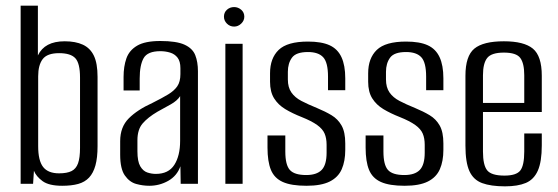

<svg xmlns="http://www.w3.org/2000/svg" viewBox="-20 -650 1972 679"><path d="M200 7Q153 7 130.5 -9.5Q108 -26 100 -46L97 0H53V-630H114V-454Q126 -479 149.5 -491.5Q173 -504 209 -504Q247 -504 273 -492Q299 -480 312 -453Q325 -426 325 -378V-133Q325 -92 317.5 -65Q310 -38 295 -22Q280 -6 256.5 0.5Q233 7 200 7ZM189 -37Q217 -37 233 -45Q249 -53 256 -72.5Q263 -92 263 -127V-376Q263 -426 246.5 -444Q230 -462 189 -462Q147 -462 131 -441Q115 -420 115 -380V-133Q115 -82 132.5 -59.5Q150 -37 189 -37Z M508 7Q485 7 461.5 0.5Q438 -6 421.5 -29.5Q405 -53 405 -103V-151Q405 -201 435.5 -231.5Q466 -262 519 -286Q553 -303 574.5 -316Q596 -329 607 -345Q618 -361 618 -388V-409Q618 -433 608 -446Q598 -459 581.5 -464Q565 -469 547 -469Q502 -469 488 -444.5Q474 -420 474 -372V-330H417V-378Q417 -415 427 -443.5Q437 -472 465 -488.5Q493 -505 547 -505Q604 -505 632.5 -492Q661 -479 670.5 -455Q680 -431 680 -398V0H619L618 -62Q606 -28 575 -10.5Q544 7 508 7ZM531 -35Q576 -35 596.5 -67Q617 -99 617 -152V-310Q607 -294 584 -281Q561 -268 537 -255Q503 -235 484.5 -213.5Q466 -192 466 -154V-115Q466 -79 476 -62Q486 -45 501 -40Q516 -35 531 -35Z M777 0V-495H838V0ZM808 -556Q793 -556 782.5 -566.5Q772 -577 772 -591Q772 -606 782.5 -615.5Q793 -625 808 -625Q822 -625 833 -615.5Q844 -606 844 -591Q844 -577 833 -566.5Q822 -556 808 -556Z M1064 7Q1010 7 980 -6.5Q950 -20 938 -49.5Q926 -79 926 -128V-171H989V-114Q989 -67 1005 -49Q1021 -31 1063 -31Q1100 -31 1117.5 -49Q1135 -67 1135 -110V-138Q1135 -161 1128 -177.5Q1121 -194 1101.5 -208Q1082 -222 1047 -236Q1014 -249 989 -264Q964 -279 949.5 -302Q935 -325 935 -361V-391Q935 -444 965.5 -473.5Q996 -503 1069 -503Q1117 -503 1145.5 -490Q1174 -477 1187.5 -448Q1201 -419 1201 -373V-331H1140V-379Q1140 -429 1123 -447.5Q1106 -466 1069 -466Q1027 -466 1012.5 -446Q998 -426 998 -396V-369Q998 -341 1010.5 -323Q1023 -305 1046 -293Q1069 -281 1101 -268Q1130 -256 1152.5 -242.5Q1175 -229 1188 -206Q1201 -183 1201 -143V-120Q1201 -80 1188.5 -51.5Q1176 -23 1146 -8Q1116 7 1064 7Z M1411 7Q1357 7 1327 -6.5Q1297 -20 1285 -49.5Q1273 -79 1273 -128V-171H1336V-114Q1336 -67 1352 -49Q1368 -31 1410 -31Q1447 -31 1464.5 -49Q1482 -67 1482 -110V-138Q1482 -161 1475 -177.5Q1468 -194 1448.5 -208Q1429 -222 1394 -236Q1361 -249 1336 -264Q1311 -279 1296.5 -302Q1282 -325 1282 -361V-391Q1282 -444 1312.5 -473.5Q1343 -503 1416 -503Q1464 -503 1492.5 -490Q1521 -477 1534.5 -448Q1548 -419 1548 -373V-331H1487V-379Q1487 -429 1470 -447.5Q1453 -466 1416 -466Q1374 -466 1359.5 -446Q1345 -426 1345 -396V-369Q1345 -341 1357.5 -323Q1370 -305 1393 -293Q1416 -281 1448 -268Q1477 -256 1499.5 -242.5Q1522 -229 1535 -206Q1548 -183 1548 -143V-120Q1548 -80 1535.5 -51.5Q1523 -23 1493 -8Q1463 7 1411 7Z M1766 9Q1716 9 1685 -2.5Q1654 -14 1640 -45Q1626 -76 1626 -135V-382Q1626 -452 1657.5 -478Q1689 -504 1762 -504Q1833 -504 1864.5 -478Q1896 -452 1896 -382V-254H1688V-114Q1688 -66 1703 -47.5Q1718 -29 1764 -29Q1806 -29 1820 -47Q1834 -65 1834 -114V-178H1896V-136Q1896 -78 1882 -46.5Q1868 -15 1839.5 -3Q1811 9 1766 9ZM1688 -286H1834V-384Q1834 -426 1820 -445Q1806 -464 1762 -464Q1718 -464 1703 -445Q1688 -426 1688 -384Z"/></svg>

Font: Alumni Sans
Style: Regular
Weight: 400
Designer: Robert E. Leuschke
Foundry: Robert E. Leuschke
Version: Version 1.018